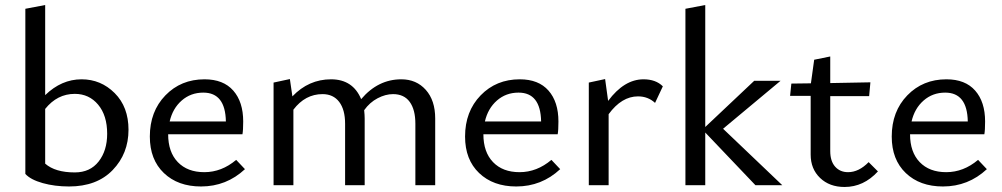

<svg xmlns="http://www.w3.org/2000/svg" viewBox="-20 -738 3992 765"><path d="M305 -422Q382 -422 437 -367Q492 -312 492 -221Q492 -126 429 -60.5Q366 5 255 5Q198 5 150 -8.5Q102 -22 81 -45V-703L160 -718V-359Q225 -422 305 -422ZM278 -51Q339 -51 373 -94.5Q407 -138 407 -205Q407 -278 371 -321Q335 -364 278 -364Q208 -364 160 -304V-86Q200 -51 278 -51Z M921 -101 956 -64Q882 5 781 5Q689 5 633 -48.5Q577 -102 577 -194Q577 -294 639 -358Q701 -422 795 -422Q870 -422 909.5 -377Q949 -332 949 -254Q949 -219 946 -203H650Q650 -132 688.5 -92Q727 -52 794 -52Q863 -52 921 -101ZM790 -369Q740 -369 704 -337.5Q668 -306 656 -254H880Q878 -369 790 -369Z M1579 -422Q1639 -422 1676.5 -380Q1714 -338 1714 -266V0H1635V-245Q1635 -301 1612.5 -332Q1590 -363 1546 -363Q1516 -363 1484.5 -346.5Q1453 -330 1431 -299Q1433 -279 1433 -266V0H1355V-245Q1355 -301 1331.5 -332Q1308 -363 1265 -363Q1196 -363 1149 -301V0H1070V-409L1135 -423L1145 -354Q1210 -422 1299 -422Q1386 -422 1419 -343Q1486 -422 1579 -422Z M2177 -101 2212 -64Q2138 5 2037 5Q1945 5 1889 -48.5Q1833 -102 1833 -194Q1833 -294 1895 -358Q1957 -422 2051 -422Q2126 -422 2165.5 -377Q2205 -332 2205 -254Q2205 -219 2202 -203H1906Q1906 -132 1944.5 -92Q1983 -52 2050 -52Q2119 -52 2177 -101ZM2046 -369Q1996 -369 1960 -337.5Q1924 -306 1912 -254H2136Q2134 -369 2046 -369Z M2544 -422Q2593 -422 2621 -394L2590 -328Q2562 -354 2522 -354Q2457 -354 2405 -283V0H2326V-409L2391 -423L2403 -336Q2467 -422 2544 -422Z M3097 0H2990L2790 -210V0H2711V-703L2790 -718V-232L2985 -416H3090L2861 -225Z M3441 -92 3478 -55Q3421 7 3345 7Q3285 7 3247.5 -29Q3210 -65 3210 -122V-356H3128L3133 -405L3211 -406L3224 -500L3288 -513V-407L3448 -410L3443 -355H3288V-136Q3288 -96 3307.5 -74Q3327 -52 3359 -52Q3402 -52 3441 -92Z M3877 -101 3912 -64Q3838 5 3737 5Q3645 5 3589 -48.5Q3533 -102 3533 -194Q3533 -294 3595 -358Q3657 -422 3751 -422Q3826 -422 3865.5 -377Q3905 -332 3905 -254Q3905 -219 3902 -203H3606Q3606 -132 3644.5 -92Q3683 -52 3750 -52Q3819 -52 3877 -101ZM3746 -369Q3696 -369 3660 -337.5Q3624 -306 3612 -254H3836Q3834 -369 3746 -369Z"/></svg>

Font: EauTestInfant Medium
Style: Regular
Weight: 500
Designer: Christian Thalmann (Catharsis Fonts)
Version: Version 0.001;PS 000.001;hotconv 1.0.88;makeotf.lib2.5.64775